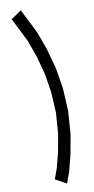

<svg xmlns="http://www.w3.org/2000/svg" viewBox="-158 -976 560 1138"><g transform="rotate(-15 122.0 -407.0)"><path d="M101.1 124.5 37.6 82 65.4 22 97.7 -69.3 126.5 -174.3 146.5 -300.3 150.4 -426.3 142.1 -538.1 121.1 -654.8 93.8 -755.9 36.1 -900.9 102.1 -938 161.6 -788.1 191.4 -677.2 214.4 -551.3 223.6 -428.2 218.8 -290 196.8 -152.3 166 -38.6 131.3 60.1Z"/></g></svg>

Font: Gap Sans
Style: Regular
Weight: 400
Designer: Alexandre Liziard and Étienne Ozeray
Foundry: Interstices.io
Version: Version 1.6.1 - December 3. 2014